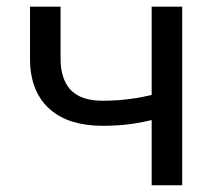

<svg xmlns="http://www.w3.org/2000/svg" viewBox="-20 -548 640 568"><path d="M519 0V-528.3H428.7V-267.1Q414.1 -263.7 399.2 -260.7Q384.3 -257.8 369.1 -255.9Q348.6 -252.9 327.1 -251.5Q305.7 -250 283.2 -250Q251.5 -250 227.1 -258.3Q202.6 -266.6 187 -284.2Q173.8 -299.3 166.5 -321.8Q159.2 -344.2 159.2 -374.5V-528.3H68.8V-374.5Q68.8 -324.2 84 -286.9Q99.1 -249.5 127.4 -225.1Q155.3 -200.2 194.8 -188Q234.4 -175.8 283.2 -175.8Q324.7 -175.8 360.1 -180.2Q395.5 -184.6 428.7 -192.9V0Z"/></svg>

Font: RobotoMono Nerd Font
Style: Regular
Weight: 400
Monospace: yes
Designer: Google
Version: Version 3.000;Nerd Fonts 3.2.1